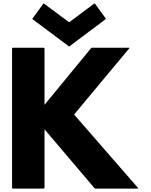

<svg xmlns="http://www.w3.org/2000/svg" viewBox="-20 -1103 887 1130"><path d="M794 5 416 -429 742 -820 740 -822H519L514 -817L242 -486V-818L238 -822H55L51 -818V3L55 7H238L242 3V-342L534 2L540 7H792ZM604 -992 540 -1080 536 -1083 387 -972 237 -1083 234 -1080 170 -992 173 -989 387 -829 600 -989ZM514 -821V-822ZM535 -3 534 -4V-3Z"/></svg>

Font: Hussar Woodtype
Style: Bd
Weight: 900
Foundry: Cannot Into Space Fonts
Version: Version 1.07